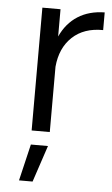

<svg xmlns="http://www.w3.org/2000/svg" viewBox="-53 -565 479 819"><g transform="rotate(5 186.0 -156.0)"><path d="M60.1 0ZM361.8 -528.8V-453.1Q279.8 -454.1 230 -407.5Q180.2 -360.8 172.9 -279.8V0H95.2V-525.9H172.9V-409.2Q199.2 -466.8 247.1 -497.3Q294.9 -527.8 361.8 -528.8ZM97.2 60.1H170.4L118.2 216.8H60.1Z"/></g></svg>

Font: Argentum Sans Light
Style: Regular
Weight: 300
Designer: Julieta Ulanovsky (Modified by Cristiano Sobral)
Foundry: Julieta Ulanovsky
Version: Version 1.000; ttfautohint (v1.5.65-e2d9)